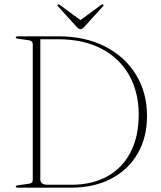

<svg xmlns="http://www.w3.org/2000/svg" viewBox="-20 -868 746 888"><path d="M53 -5Q53 -10 62 -11L112.5 -18Q131.5 -20 131.5 -35.5V-663.5Q131.5 -679.5 112.5 -682L62 -689Q53 -690 53 -695Q53 -700 61 -700H250Q374 -700 466.2 -652.8Q558.5 -605.5 609.2 -522.2Q660 -439 660 -332Q660 -233 617 -158.2Q574 -83.5 494.8 -41.8Q415.5 0 307.5 0H61Q53 0 53 -5ZM311 -13.5Q405.5 -13.5 475.2 -51.8Q545 -90 583.2 -162.8Q621.5 -235.5 621.5 -338Q621.5 -442 577 -520.8Q532.5 -599.5 448.8 -643Q365 -686.5 248 -686.5H166.5V-39Q166.5 -13.5 201 -13.5ZM371 -745Q360.5 -733 352.5 -733Q344 -733 333.5 -745L248.5 -838.5Q243 -844.5 247.5 -847Q250.5 -849.5 257 -845L352 -775L447.5 -845Q453.5 -849.5 457 -847Q461 -844.5 456 -838.5Z"/></svg>

Font: Fraunces 72pt S000 Thin
Style: Regular
Weight: 100
Version: Version 1.000; ttfautohint (v1.8.3)